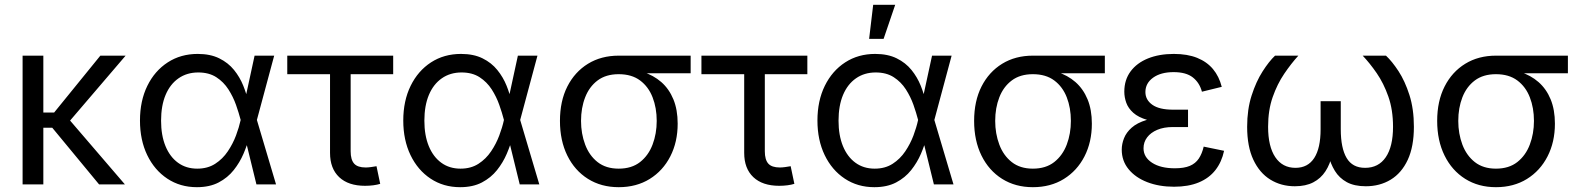

<svg xmlns="http://www.w3.org/2000/svg" viewBox="-20 -777 6647 809"><path d="M162.6 -542.5V0H75.2V-542.5ZM509.3 -542.5 249.5 -238.8H129.4V-302.7H208L402.8 -542.5ZM397.5 0 198.2 -241.2 245.1 -304.2 506.3 0Z M809.6 11.7Q739.3 11.7 685.1 -24.2Q630.9 -60.1 600.3 -123.5Q569.8 -187 569.8 -269Q569.8 -352.1 600.8 -415.3Q631.8 -478.5 686.8 -514.2Q741.7 -549.8 813 -549.8Q866.2 -549.8 903.8 -531.2Q941.4 -512.7 966.1 -482.2Q990.7 -451.7 1005.1 -415.8Q1019.5 -379.9 1026.4 -345.7H1058.1L1062 -272.9L1143.1 0H1060.5L993.7 -272.9Q986.3 -301.3 974.4 -335.2Q962.4 -369.1 942.4 -400.4Q922.4 -431.6 891.4 -451.7Q860.4 -471.7 815.4 -471.7Q767.6 -471.7 732.2 -447Q696.8 -422.4 677.7 -377Q658.7 -331.5 658.7 -268.6Q658.7 -207 677.2 -161.6Q695.8 -116.2 730 -91.3Q764.2 -66.4 811 -66.4Q855 -66.4 886.7 -86.9Q918.5 -107.4 939.9 -139.4Q961.4 -171.4 974.4 -206.1Q987.3 -240.7 993.7 -270L1052.7 -542.5H1135.3L1062 -270L1058.1 -199.2H1030.3Q1021.5 -165.5 1005.9 -128.9Q990.2 -92.3 964.8 -60.3Q939.5 -28.3 901.4 -8.3Q863.3 11.7 809.6 11.7Z M1518.1 5.9Q1447.8 5.9 1409.2 -30.5Q1370.6 -66.9 1370.6 -132.8V-464.4H1190.4V-542.5H1636.7V-464.4H1457.5V-139.6Q1457.5 -104 1472.2 -87.6Q1486.8 -71.3 1521 -71.3Q1530.3 -71.3 1543 -73Q1555.7 -74.7 1566.4 -76.7L1582 -2.4Q1569.8 1.5 1553 3.7Q1536.1 5.9 1518.1 5.9Z M1918.9 11.7Q1848.6 11.7 1794.4 -24.2Q1740.2 -60.1 1709.7 -123.5Q1679.2 -187 1679.2 -269Q1679.2 -352.1 1710.2 -415.3Q1741.2 -478.5 1796.1 -514.2Q1851.1 -549.8 1922.4 -549.8Q1975.6 -549.8 2013.2 -531.2Q2050.8 -512.7 2075.4 -482.2Q2100.1 -451.7 2114.5 -415.8Q2128.9 -379.9 2135.7 -345.7H2167.5L2171.4 -272.9L2252.4 0H2169.9L2103 -272.9Q2095.7 -301.3 2083.7 -335.2Q2071.8 -369.1 2051.8 -400.4Q2031.7 -431.6 2000.7 -451.7Q1969.7 -471.7 1924.8 -471.7Q1877 -471.7 1841.6 -447Q1806.2 -422.4 1787.1 -377Q1768.1 -331.5 1768.1 -268.6Q1768.1 -207 1786.6 -161.6Q1805.2 -116.2 1839.4 -91.3Q1873.5 -66.4 1920.4 -66.4Q1964.4 -66.4 1996.1 -86.9Q2027.8 -107.4 2049.3 -139.4Q2070.8 -171.4 2083.7 -206.1Q2096.7 -240.7 2103 -270L2162.1 -542.5H2244.6L2171.4 -270L2167.5 -199.2H2139.6Q2130.9 -165.5 2115.2 -128.9Q2099.6 -92.3 2074.2 -60.3Q2048.8 -28.3 2010.7 -8.3Q1972.7 11.7 1918.9 11.7Z M2586.9 11.7Q2513.2 11.7 2457.3 -23.4Q2401.4 -58.6 2370.4 -121.6Q2339.4 -184.6 2339.4 -267.6Q2339.4 -351.1 2370.6 -412.6Q2401.9 -474.1 2457.5 -508.3Q2513.2 -542.5 2586.9 -542.5H2890.1V-468.3H2656.7L2586.9 -464.4Q2533.2 -464.4 2498 -438Q2462.9 -411.6 2445.6 -366.9Q2428.2 -322.3 2428.2 -267.6Q2428.2 -213.9 2445.6 -167.7Q2462.9 -121.6 2498 -94Q2533.2 -66.4 2586.9 -66.4Q2641.6 -66.4 2677 -94.2Q2712.4 -122.1 2729.7 -168Q2747.1 -213.9 2747.1 -267.6Q2747.1 -322.3 2729.7 -366.9Q2712.4 -411.6 2677 -438Q2641.6 -464.4 2586.9 -464.4V-488.8Q2642.1 -488.8 2687.7 -474.4Q2733.4 -460 2766.4 -431.2Q2799.3 -402.3 2817.4 -358.4Q2835.4 -314.5 2835.4 -255.9Q2835.4 -178.7 2804.4 -118.2Q2773.4 -57.6 2717.5 -22.9Q2661.6 11.7 2586.9 11.7Z M3263.2 5.9Q3192.9 5.9 3154.3 -30.5Q3115.7 -66.9 3115.7 -132.8V-464.4H2935.5V-542.5H3381.8V-464.4H3202.6V-139.6Q3202.6 -104 3217.3 -87.6Q3231.9 -71.3 3266.1 -71.3Q3275.4 -71.3 3288.1 -73Q3300.8 -74.7 3311.5 -76.7L3327.1 -2.4Q3314.9 1.5 3298.1 3.7Q3281.2 5.9 3263.2 5.9Z M3664.1 11.7Q3593.8 11.7 3539.6 -24.2Q3485.4 -60.1 3454.8 -123.5Q3424.3 -187 3424.3 -269Q3424.3 -352.1 3455.3 -415.3Q3486.3 -478.5 3541.3 -514.2Q3596.2 -549.8 3667.5 -549.8Q3720.7 -549.8 3758.3 -531.2Q3795.9 -512.7 3820.6 -482.2Q3845.2 -451.7 3859.6 -415.8Q3874 -379.9 3880.9 -345.7H3912.6L3916.5 -272.9L3997.6 0H3915L3848.1 -272.9Q3840.8 -301.3 3828.9 -335.2Q3816.9 -369.1 3796.9 -400.4Q3776.9 -431.6 3745.8 -451.7Q3714.8 -471.7 3669.9 -471.7Q3622.1 -471.7 3586.7 -447Q3551.3 -422.4 3532.2 -377Q3513.2 -331.5 3513.2 -268.6Q3513.2 -207 3531.7 -161.6Q3550.3 -116.2 3584.5 -91.3Q3618.7 -66.4 3665.5 -66.4Q3709.5 -66.4 3741.2 -86.9Q3772.9 -107.4 3794.4 -139.4Q3815.9 -171.4 3828.9 -206.1Q3841.8 -240.7 3848.1 -270L3907.2 -542.5H3989.7L3916.5 -270L3912.6 -199.2H3884.8Q3876 -165.5 3860.4 -128.9Q3844.7 -92.3 3819.3 -60.3Q3793.9 -28.3 3755.9 -8.3Q3717.8 11.7 3664.1 11.7ZM3642.1 -613.3 3659.2 -756.8H3752L3703.1 -613.3Z M4332 11.7Q4258.3 11.7 4202.4 -23.4Q4146.5 -58.6 4115.5 -121.6Q4084.5 -184.6 4084.5 -267.6Q4084.5 -351.1 4115.7 -412.6Q4147 -474.1 4202.6 -508.3Q4258.3 -542.5 4332 -542.5H4635.3V-468.3H4401.9L4332 -464.4Q4278.3 -464.4 4243.2 -438Q4208 -411.6 4190.7 -366.9Q4173.3 -322.3 4173.3 -267.6Q4173.3 -213.9 4190.7 -167.7Q4208 -121.6 4243.2 -94Q4278.3 -66.4 4332 -66.4Q4386.7 -66.4 4422.1 -94.2Q4457.5 -122.1 4474.9 -168Q4492.2 -213.9 4492.2 -267.6Q4492.2 -322.3 4474.9 -366.9Q4457.5 -411.6 4422.1 -438Q4386.7 -464.4 4332 -464.4V-488.8Q4387.2 -488.8 4432.9 -474.4Q4478.5 -460 4511.5 -431.2Q4544.4 -402.3 4562.5 -358.4Q4580.6 -314.5 4580.6 -255.9Q4580.6 -178.7 4549.6 -118.2Q4518.6 -57.6 4462.6 -22.9Q4406.7 11.7 4332 11.7Z M4926.8 9.8Q4863.8 9.8 4814 -9.5Q4764.2 -28.8 4735.4 -64Q4706.5 -99.1 4706.5 -146.5Q4706.5 -170.4 4716.1 -194.6Q4725.6 -218.8 4748.3 -239Q4771 -259.3 4811 -271.5Q4851.1 -283.7 4912.1 -283.7H4985.8V-241.7H4921.9Q4883.8 -241.7 4856.2 -230Q4828.6 -218.3 4813.5 -198.2Q4798.3 -178.2 4798.3 -152.3Q4798.3 -114.7 4834.2 -91.3Q4870.1 -67.9 4930.2 -67.9Q4969.2 -67.9 4993.4 -78.1Q5017.6 -88.4 5031.2 -108.9Q5044.9 -129.4 5051.8 -159.2L5137.7 -141.6Q5127.9 -94.7 5101.3 -60.5Q5074.7 -26.4 5031 -8.3Q4987.3 9.8 4926.8 9.8ZM4913.1 -260.3Q4853 -260.3 4814.7 -271.5Q4776.4 -282.7 4755.1 -301.8Q4733.9 -320.8 4725.6 -344Q4717.3 -367.2 4717.3 -390.6Q4717.3 -440.4 4743.7 -476.1Q4770 -511.7 4817.1 -530.8Q4864.3 -549.8 4925.8 -549.8Q4983.4 -549.8 5024.4 -533.2Q5065.4 -516.6 5091.1 -485.8Q5116.7 -455.1 5127.9 -411.1L5044.4 -390.6Q5034.2 -428.7 5005.9 -450.9Q4977.5 -473.1 4925.3 -473.1Q4871.1 -473.1 4838.6 -449.7Q4806.2 -426.3 4806.2 -389.2Q4806.2 -356.4 4835.2 -335.7Q4864.3 -314.9 4922.4 -314.9H4985.8V-260.3Z M5436 7.8Q5377.9 7.8 5332.5 -20.3Q5287.1 -48.3 5261 -104Q5234.9 -159.7 5234.9 -242.7Q5234.9 -315.9 5253.7 -374.5Q5272.5 -433.1 5299.8 -475.8Q5327.1 -518.6 5352.5 -542.5H5450.7Q5420.4 -509.3 5391.1 -466.1Q5361.8 -422.9 5342.5 -367.9Q5323.2 -313 5323.2 -242.7Q5323.2 -159.7 5353.5 -114.7Q5383.8 -69.8 5438.5 -69.8Q5490.7 -69.8 5517.6 -111.3Q5544.4 -152.8 5544.4 -232.4V-350.6H5629.4V-232.4Q5629.4 -152.8 5654.1 -111.3Q5678.7 -69.8 5731.9 -69.8Q5788.6 -69.8 5819.1 -114.7Q5849.6 -159.7 5849.6 -242.7Q5849.6 -314.5 5829.8 -370.4Q5810.1 -426.3 5780.8 -468.8Q5751.5 -511.2 5721.7 -542.5H5819.8Q5845.2 -519 5872.6 -477.3Q5899.9 -435.5 5918.7 -376.7Q5937.5 -317.9 5937.5 -242.7Q5937.5 -159.2 5911.6 -103.5Q5885.7 -47.9 5839.8 -20Q5793.9 7.8 5734.9 7.8Q5686.5 7.8 5654.8 -9.5Q5623 -26.9 5604.5 -57.1Q5585.9 -87.4 5576.7 -126H5593.3Q5584.5 -85.4 5564.9 -55.4Q5545.4 -25.4 5513.7 -8.8Q5481.9 7.8 5436 7.8Z M6283.2 11.7Q6209.5 11.7 6153.6 -23.4Q6097.7 -58.6 6066.7 -121.6Q6035.6 -184.6 6035.6 -267.6Q6035.6 -351.1 6066.9 -412.6Q6098.1 -474.1 6153.8 -508.3Q6209.5 -542.5 6283.2 -542.5H6586.4V-468.3H6353L6283.2 -464.4Q6229.5 -464.4 6194.3 -438Q6159.2 -411.6 6141.8 -366.9Q6124.5 -322.3 6124.5 -267.6Q6124.5 -213.9 6141.8 -167.7Q6159.2 -121.6 6194.3 -94Q6229.5 -66.4 6283.2 -66.4Q6337.9 -66.4 6373.3 -94.2Q6408.7 -122.1 6426 -168Q6443.4 -213.9 6443.4 -267.6Q6443.4 -322.3 6426 -366.9Q6408.7 -411.6 6373.3 -438Q6337.9 -464.4 6283.2 -464.4V-488.8Q6338.4 -488.8 6384 -474.4Q6429.7 -460 6462.6 -431.2Q6495.6 -402.3 6513.7 -358.4Q6531.7 -314.5 6531.7 -255.9Q6531.7 -178.7 6500.7 -118.2Q6469.7 -57.6 6413.8 -22.9Q6357.9 11.7 6283.2 11.7Z"/></svg>

Font: Inter 16pt
Style: Regular
Weight: 400
Version: Version 4.001;git-66647c0bb